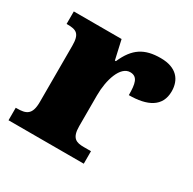

<svg xmlns="http://www.w3.org/2000/svg" viewBox="-127 -680 815 811"><g transform="rotate(30 280.5 -274.5)"><path d="M10 0H377V-61H342C305 -61 281 -69 281 -128V-278C281 -355 307 -433 354 -433C391 -433 397 -401 397 -346C486 -346 546 -375 546 -450C546 -506 514 -549 436 -549C358 -549 312 -521 278 -443H273L252 -536H19V-475H23C67 -475 86 -466 86 -407V-133C86 -70 60 -61 15 -61H10Z"/></g></svg>

Font: Noto Serif Thai Black
Style: Regular
Weight: 900
Designer: Monotype Design Team
Foundry: Monotype Imaging Inc.
Version: Version 2.002